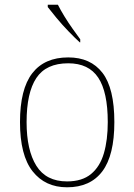

<svg xmlns="http://www.w3.org/2000/svg" viewBox="-20 -786 571 816"><path d="M265 10Q172 10 118.5 -58Q65 -126 65 -267Q65 -407 117 -474.5Q169 -542 270 -542Q365 -542 415.5 -476.5Q466 -411 466 -267Q466 -126 415 -58Q364 10 265 10ZM265 -15Q329 -15 367 -46.5Q405 -78 421.5 -134.5Q438 -191 438 -267Q438 -395 397.5 -456Q357 -517 270 -517Q176 -517 134.5 -454.5Q93 -392 93 -267Q93 -148 134.5 -81.5Q176 -15 265 -15ZM319 -606Q299 -624 271.5 -652.5Q244 -681 220 -710Q196 -739 183 -756V-766H226Q237 -744 253.5 -717Q270 -690 288.5 -664Q307 -638 321 -619V-606Z"/></svg>

Font: Noto Serif Myanmar Thin
Style: Regular
Weight: 100
Designer: Ben Mitchell and the Monotype Design Team
Foundry: Monotype Imaging Inc.
Version: Version 2.106; ttfautohint (v1.8.4.7-5d5b)